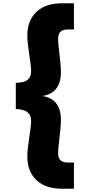

<svg xmlns="http://www.w3.org/2000/svg" viewBox="-20 -925 532 1166"><path d="M169 -192Q169 -224 148 -242.5Q127 -261 76 -263V-422Q127 -423 148 -440.5Q169 -458 169 -491Q169 -512 165.5 -538.5Q162 -565 157.5 -594.5Q153 -624 149.5 -654Q146 -684 146 -711Q146 -758 161 -794Q176 -830 203.5 -855Q231 -880 269.5 -892.5Q308 -905 355 -905H429V-746H393Q360 -746 346.5 -731.5Q333 -717 333 -690Q333 -672 335.5 -646.5Q338 -621 341.5 -593Q345 -565 347.5 -536.5Q350 -508 350 -484Q350 -428 324.5 -391Q299 -354 243 -343V-341Q299 -330 324.5 -293Q350 -256 350 -200Q350 -176 347.5 -147.5Q345 -119 341.5 -90.5Q338 -62 335.5 -36.5Q333 -11 333 7Q333 33 346.5 47.5Q360 62 393 62H429V221H355Q308 221 269.5 208.5Q231 196 203.5 171Q176 146 161 110Q146 74 146 27Q146 0 149.5 -30Q153 -60 157.5 -89Q162 -118 165.5 -144.5Q169 -171 169 -192Z"/></svg>

Font: SVN-Poppins ExtraBold
Style: Regular
Weight: 800
Designer: Ninad Kale (Devanagari), Jonny Pinhorn (Latin)
Foundry: Indian Type Foundry
Version: Version 3.002 2017; ttfautohint (v1.8.3)